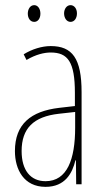

<svg xmlns="http://www.w3.org/2000/svg" viewBox="-20 -716 406 746"><path d="M88 -663C88 -646 97 -631 113 -631C127 -631 137 -644 137 -663C137 -682 127 -696 113 -696C97 -696 88 -680 88 -663ZM229 -664C229 -646 239 -631 254 -631C269 -631 279 -645 279 -664C279 -683 268 -696 254 -696C239 -696 229 -681 229 -664ZM177 -537C143 -537 104 -525 72 -505L83 -483C120 -505 153 -512 177 -512C244 -512 271 -475 271 -355V-304L210 -297C100 -284 38 -234 38 -129C38 -57 73 10 157 10C233 10 261 -43 273 -93H275L276 0H297V-358C297 -489 261 -537 177 -537ZM209 -274 272 -281V-220C272 -97 241 -12 157 -12C99 -12 64 -54 64 -129C64 -217 110 -263 209 -274Z"/></svg>

Font: Noto Sans Myanmar UI ExtraCondensed Thin
Style: Regular
Weight: 100
Width: 2
Designer: Monotype Design Team
Foundry: Monotype Imaging Inc.
Version: Version 2.103